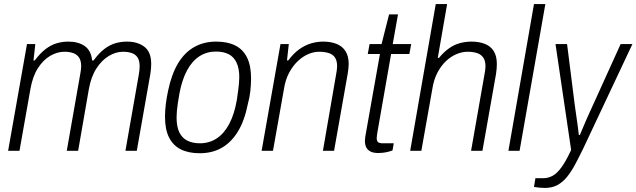

<svg xmlns="http://www.w3.org/2000/svg" viewBox="-20 -743 3136 946"><path d="M20 0 113 -526H154L145 -445H151Q178 -481 205 -501.5Q232 -522 260 -530Q288 -538 317 -538Q366 -538 397.5 -516Q429 -494 434 -445H441Q467 -481 494 -501.5Q521 -522 548.5 -530Q576 -538 606 -538Q658 -538 691.5 -512.5Q725 -487 725 -428Q725 -418 724 -405.5Q723 -393 721 -380L654 0H598L664 -376Q666 -387 667 -397.5Q668 -408 668 -416Q668 -444 658 -459.5Q648 -475 629.5 -481.5Q611 -488 586 -488Q551 -488 516.5 -467.5Q482 -447 455.5 -406.5Q429 -366 418 -305L365 0H309L375 -376Q377 -387 378.5 -397.5Q380 -408 380 -416Q380 -444 369.5 -459.5Q359 -475 340.5 -481.5Q322 -488 297 -488Q262 -488 227.5 -468Q193 -448 167 -407.5Q141 -367 130 -305L76 0Z M964 12Q909 12 871 -7Q833 -26 813 -65.5Q793 -105 793 -167Q793 -198 797 -230Q801 -262 808 -295Q825 -377 857 -430.5Q889 -484 936.5 -511Q984 -538 1045 -538Q1101 -538 1139 -519Q1177 -500 1197 -460Q1217 -420 1217 -357Q1217 -327 1213.5 -294.5Q1210 -262 1201 -230Q1185 -149 1152.5 -95.5Q1120 -42 1073 -15Q1026 12 964 12ZM965 -37Q1012 -37 1048.5 -61.5Q1085 -86 1110 -133.5Q1135 -181 1147 -251Q1151 -278 1153.5 -297.5Q1156 -317 1157.5 -332.5Q1159 -348 1159 -362Q1159 -406 1145.5 -434.5Q1132 -463 1106.5 -476Q1081 -489 1044 -489Q999 -489 963 -466Q927 -443 902 -397Q877 -351 864 -282Q859 -255 856 -233.5Q853 -212 851.5 -195.5Q850 -179 850 -164Q850 -119 863.5 -91Q877 -63 903 -50Q929 -37 965 -37Z M1269 0 1362 -526H1403L1394 -445H1400Q1427 -481 1455.5 -501Q1484 -521 1513.5 -529.5Q1543 -538 1572 -538Q1609 -538 1637.5 -527Q1666 -516 1682 -491.5Q1698 -467 1698 -428Q1698 -417 1696.5 -404.5Q1695 -392 1693 -379L1626 0H1571L1636 -376Q1638 -387 1639.5 -397Q1641 -407 1641 -416Q1641 -444 1630.5 -459.5Q1620 -475 1600 -481.5Q1580 -488 1553 -488Q1526 -488 1499 -476.5Q1472 -465 1447.5 -442Q1423 -419 1404.5 -384.5Q1386 -350 1379 -304L1325 0Z M1845 11Q1820 11 1805.5 3.5Q1791 -4 1784.5 -17Q1778 -30 1778 -49Q1778 -58 1779.5 -67.5Q1781 -77 1783 -88L1852 -477H1792L1801 -526H1860L1897 -672H1941L1915 -526H2006L1997 -477H1907L1840 -94Q1839 -86 1837.5 -77Q1836 -68 1836 -63Q1836 -49 1842.5 -43Q1849 -37 1866 -37H1920L1914 -2Q1904 2 1892 5Q1880 8 1867.5 9.5Q1855 11 1845 11Z M2001 0 2127 -723H2183L2137 -458H2143Q2167 -487 2192.5 -505Q2218 -523 2246 -530.5Q2274 -538 2303 -538Q2340 -538 2368.5 -527Q2397 -516 2412.5 -491.5Q2428 -467 2428 -428Q2428 -417 2427 -404.5Q2426 -392 2424 -379L2357 0H2301L2367 -376Q2369 -386 2370.5 -396.5Q2372 -407 2372 -416Q2372 -444 2361 -459.5Q2350 -475 2330.5 -481.5Q2311 -488 2284 -488Q2257 -488 2229.5 -476.5Q2202 -465 2177.5 -442Q2153 -419 2135 -384.5Q2117 -350 2110 -304L2056 0Z M2485 0 2611 -723H2667L2540 0Z M2664 183Q2652 183 2636.5 181.5Q2621 180 2611 178L2618 135H2657Q2681 135 2703 123Q2725 111 2747 80.5Q2769 50 2794 -4L2717 -526H2774L2812 -225Q2815 -205 2818.5 -179Q2822 -153 2826 -126.5Q2830 -100 2832 -78H2837Q2844 -93 2851.5 -112Q2859 -131 2868 -151Q2877 -171 2885.5 -190Q2894 -209 2901 -224L3038 -526H3096L2853 -10Q2832 33 2813 68.5Q2794 104 2773 129.5Q2752 155 2726 169Q2700 183 2664 183Z"/></svg>

Font: Archivo SemiCondensed ExtraLight
Style: Italic
Weight: 250
Width: 4
Italic angle: -10°
Designer: Hector Gatti
Foundry: Omnibus-Type
Version: Version 2.001